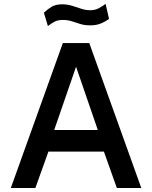

<svg xmlns="http://www.w3.org/2000/svg" viewBox="-20 -938 759 958"><path d="M34 0 293.5 -723H425.5L685 0H563L498.5 -181.5H221.5L156.5 0ZM250.5 -289.5H468L359.5 -605ZM219 -808 199 -874.5Q216.5 -891.5 237.2 -904Q258 -916.5 289.5 -916.5Q316 -916.5 339.5 -909.2Q363 -902 385.2 -894.5Q407.5 -887 430 -887Q454.5 -887 473 -897Q491.5 -907 507 -918.5L524 -843.5Q509.5 -832.5 486 -822Q462.5 -811.5 430 -811.5Q402.5 -811.5 380.8 -818.2Q359 -825 338.5 -831.8Q318 -838.5 294 -838.5Q269 -838.5 253 -830.2Q237 -822 219 -808Z"/></svg>

Font: Public Sans Thin SemiBold
Style: Regular
Weight: 600
Version: Version 2.001